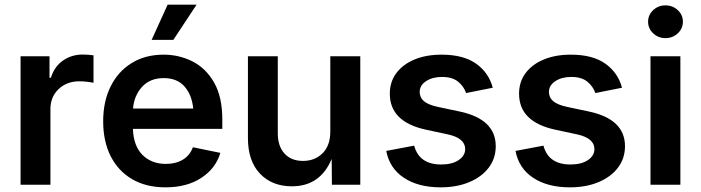

<svg xmlns="http://www.w3.org/2000/svg" viewBox="-20 -785 2979 816"><path d="M67.4 0V-545.9H190.4V-454.6H196.3Q210.9 -502 247.6 -527.6Q284.2 -553.2 331.1 -553.2Q355.5 -553.2 377.4 -549.8V-433.1Q369.6 -435.1 352.1 -437.3Q334.5 -439.5 317.4 -439.5Q264.2 -439.5 229.2 -406.5Q194.3 -373.5 194.3 -321.3V0Z M683.6 11.2Q601.1 11.2 541.7 -23.4Q482.4 -58.1 450.4 -121.1Q418.5 -184.1 418.5 -269.5Q418.5 -353.5 450 -417.2Q481.4 -481 539.3 -516.8Q597.2 -552.7 675.3 -552.7Q741.7 -552.7 798.6 -523.7Q855.5 -494.6 890.1 -433.8Q924.8 -373 924.8 -277.3V-237.3H544.9Q547.4 -164.6 585.7 -126.5Q624 -88.4 685.1 -88.4Q727.1 -88.4 757.1 -106.4Q787.1 -124.5 799.8 -159.2L916.5 -135.3Q897 -69.3 835.7 -29.1Q774.4 11.2 683.6 11.2ZM545.4 -323.7H801.3Q795.4 -382.3 763.9 -417.7Q732.4 -453.1 675.8 -453.1Q617.7 -453.1 583.7 -415.8Q549.8 -378.4 545.4 -323.7ZM624.5 -615.7 692.4 -765.1H815.4L716.8 -615.7Z M1220.7 6.8Q1136.2 6.8 1085 -46.9Q1033.7 -100.6 1033.7 -198.7V-545.9H1160.6V-218.3Q1160.6 -163.6 1189.2 -132.3Q1217.8 -101.1 1267.6 -101.1Q1318.4 -101.1 1351.1 -133.8Q1383.8 -166.5 1383.8 -226.1V-545.9H1511.2V0H1390.6L1389.6 -109.4Q1340.8 6.8 1220.7 6.8Z M1852.5 11.2Q1758.3 11.2 1697 -29.1Q1635.7 -69.3 1621.6 -143.6L1740.2 -166Q1761.7 -85.9 1855 -85.9Q1901.9 -85.9 1929.4 -104.7Q1957 -123.5 1957 -151.4Q1957 -197.8 1883.3 -213.9L1790 -233.9Q1636.7 -267.1 1636.7 -386.7Q1636.7 -437.5 1664.6 -474.6Q1692.4 -511.7 1741.9 -532.2Q1791.5 -552.7 1856.9 -552.7Q1949.7 -552.7 2003.7 -514.2Q2057.6 -475.6 2074.2 -412.1L1960.9 -389.6Q1951.2 -418 1926.8 -438Q1902.3 -458 1858.4 -458Q1818.4 -458 1791 -440.2Q1763.7 -422.4 1763.7 -394.5Q1763.7 -370.6 1781.5 -355.2Q1799.3 -339.8 1841.3 -330.6L1934.1 -311Q2086.9 -278.3 2086.9 -163.6Q2086.9 -111.8 2057.1 -72.5Q2027.3 -33.2 1974.4 -11Q1921.4 11.2 1852.5 11.2Z M2401.9 11.2Q2307.6 11.2 2246.3 -29.1Q2185.1 -69.3 2170.9 -143.6L2289.6 -166Q2311 -85.9 2404.3 -85.9Q2451.2 -85.9 2478.8 -104.7Q2506.3 -123.5 2506.3 -151.4Q2506.3 -197.8 2432.6 -213.9L2339.4 -233.9Q2186 -267.1 2186 -386.7Q2186 -437.5 2213.9 -474.6Q2241.7 -511.7 2291.3 -532.2Q2340.8 -552.7 2406.2 -552.7Q2499 -552.7 2553 -514.2Q2606.9 -475.6 2623.5 -412.1L2510.3 -389.6Q2500.5 -418 2476.1 -438Q2451.7 -458 2407.7 -458Q2367.7 -458 2340.3 -440.2Q2313 -422.4 2313 -394.5Q2313 -370.6 2330.8 -355.2Q2348.6 -339.8 2390.6 -330.6L2483.4 -311Q2636.2 -278.3 2636.2 -163.6Q2636.2 -111.8 2606.4 -72.5Q2576.7 -33.2 2523.7 -11Q2470.7 11.2 2401.9 11.2Z M2744.6 0V-545.9H2871.6V0ZM2808.1 -623Q2777.8 -623 2756.1 -643.3Q2734.4 -663.6 2734.4 -692.9Q2734.4 -721.7 2756.1 -741.9Q2777.8 -762.2 2808.1 -762.2Q2838.9 -762.2 2860.6 -741.9Q2882.3 -721.7 2882.3 -692.9Q2882.3 -663.6 2860.6 -643.3Q2838.9 -623 2808.1 -623Z"/></svg>

Font: Inter-SemiBold
Style: Regular
Weight: 600
Designer: Rasmus Andersson
Foundry: rsms
Version: Version 4.000;git-a52131595